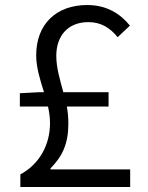

<svg xmlns="http://www.w3.org/2000/svg" viewBox="-20 -744 589 764"><path d="M59 -320H171C176 -298 179 -276 179 -254C179 -170 139 -92 61 -50V0H498V-70H181V-74C228 -122 252 -171 252 -253C252 -276 250 -299 246 -320H412V-377H232C219 -426 204 -473 204 -522C204 -600 249 -656 332 -656C384 -656 420 -631 448 -596L497 -642C459 -689 405 -724 327 -724C204 -724 124 -648 124 -524C124 -474 140 -426 155 -377H134L59 -373Z"/></svg>

Font: Noto Sans JP DemiLight
Style: Regular
Weight: 350
Designer: Ryoko NISHIZUKA 西塚涼子 (kana, bopomofo & ideographs); Paul D. Hunt (Latin, Greek & Cyrillic); Sandoll Communications 산돌커뮤니
Foundry: Adobe
Version: Version 2.004;hotconv 1.0.118;makeotfexe 2.5.65603